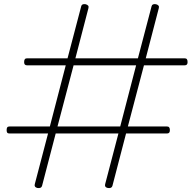

<svg xmlns="http://www.w3.org/2000/svg" viewBox="-20 -915 965 955"><path d="M166 20Q149 16 153 1L219 -251H28Q19 -251 16 -255Q13 -259 13 -268Q13 -277 16 -281.5Q19 -286 28 -286H228L307 -590H115Q107 -590 103.5 -594Q100 -598 100 -606Q100 -616 103.5 -620.5Q107 -625 115 -625H316L384 -884Q387 -897 406 -894Q424 -889 420 -875L355 -625H666L734 -884Q737 -897 756 -894Q774 -889 770 -875L705 -625H898Q906 -625 909.5 -620.5Q913 -616 913 -606Q913 -598 909.5 -594Q906 -590 898 -590H696L616 -286H810Q818 -286 821.5 -281.5Q825 -277 825 -268Q825 -259 821.5 -255Q818 -251 810 -251H607L539 10Q535 23 516 20Q507 18 504 13Q501 8 503 1L569 -251H257L189 10Q185 23 166 20ZM266 -286H578L657 -590H346Z"/></svg>

Font: Playwrite US Modern Thin
Style: Regular
Weight: 250
Designer: Veronika Burian, José Scaglione
Foundry: TypeTogether
Version: Version 1.003